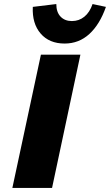

<svg xmlns="http://www.w3.org/2000/svg" viewBox="-20 -928 543 948"><path d="M41 0 182 -658H377L237 0ZM299 -713Q223 -713 180.5 -762.5Q138 -812 142 -894L258 -908Q258 -868 279 -846Q300 -824 335 -824Q370 -824 396.5 -845.5Q423 -867 437 -908L503 -894Q473 -808 421.5 -760.5Q370 -713 299 -713Z"/></svg>

Font: Ysabeau Office Black
Style: Italic
Weight: 900
Italic angle: -12°
Designer: Christian Thalmann (Catharsis Fonts)
Version: Version 2.001;gftools[0.9.30]; featfreeze: tnum,lnum,ss02